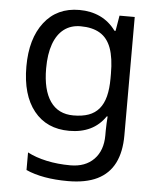

<svg xmlns="http://www.w3.org/2000/svg" viewBox="-55 -593 724 880"><g transform="rotate(5 307.5 -153.0)"><path d="M275 -546Q328 -546 370.5 -526Q413 -506 443 -465H448L460 -536H530V9Q530 85 504 136.5Q478 188 425 214Q372 240 290 240Q232 240 183.5 231.5Q135 223 97 206V125Q135 145 186 156Q237 167 295 167Q364 167 403.5 126.5Q443 86 443 16V-5Q443 -17 444 -39.5Q445 -62 446 -71H442Q414 -30 372.5 -10Q331 10 276 10Q172 10 113.5 -63Q55 -136 55 -267Q55 -395 113.5 -470.5Q172 -546 275 -546ZM287 -472Q242 -472 210.5 -448Q179 -424 162.5 -378Q146 -332 146 -266Q146 -167 182.5 -114.5Q219 -62 289 -62Q330 -62 359 -72.5Q388 -83 407 -105.5Q426 -128 435 -163Q444 -198 444 -246V-267Q444 -340 427.5 -385Q411 -430 376 -451Q341 -472 287 -472Z"/></g></svg>

Font: hex115
Style: Regular
Weight: 400
Designer: Monotype Design Team
Foundry: Monotype Imaging Inc.
Version: Version 2.013